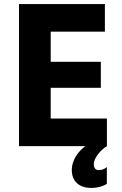

<svg xmlns="http://www.w3.org/2000/svg" viewBox="-20 -720 599 946"><path d="M73.6 0H506.8V-136H229.8V-287.4H476.8V-415.6H229.8V-564H496.8V-700H73.6ZM431 206Q448.6 206 468.4 201.5Q488.2 197 506.4 186V103Q498.2 110.6 487.8 114.4Q477.4 118.2 466.8 118.2Q455 118.2 448.6 110.8Q442.2 103.4 442.2 88.6Q442.2 76.8 448.5 63.5Q454.8 50.2 464.4 38Q474 25.8 485.4 15.8Q496.8 5.8 506.8 0L455.6 -29.4Q428.6 -19.6 406.1 -4Q383.6 11.6 367.5 31.2Q351.4 50.8 342.6 72.9Q333.8 95 333.8 117.4Q333.8 159 359.2 182.5Q384.6 206 431 206Z"/></svg>

Font: Fixel Variable
Style: Regular
Weight: 100
Width: 3
Designer: AlfaBravo + MacPaw
Foundry: Kyrylo Tkachov, Marchela Mozhyna, Serhii Makarenko, Maria Weinstein, Zakhar Kryvoshyya
Version: Version 1.211